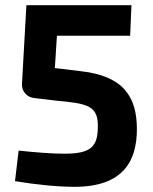

<svg xmlns="http://www.w3.org/2000/svg" viewBox="-20 -710 591 742"><path d="M483 -572 488 -690H82L65 -387C63 -357 84 -334 113 -331L197 -321C319 -310 362 -302 358 -214C356 -146 334 -116 230 -116C182 -116 117 -121 52 -128L38 -10C121 4 205 12 268 12C461 12 509 -93 509 -211C509 -335 458 -417 291 -435L192 -447L200 -572Z"/></svg>

Font: SnT
Style: Bold
Weight: 700
Designer: Natanael Gama
Version: Version 1.001;PS 001.001;hotconv 1.0.70;makeotf.lib2.5.58329